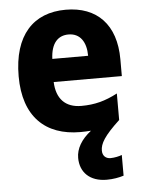

<svg xmlns="http://www.w3.org/2000/svg" viewBox="-55 -603 664 887"><g transform="rotate(-5 276.5 -159.5)"><path d="M393 104C393 72 412 38 485 -30V-153C428 -123 379 -110 317 -110C242 -110 202 -154 199 -231H515V-309C515 -470 428 -559 283 -559C133 -559 40 -462 40 -271C40 -84 140 10 302 10C319 10 336 9 351 8C305 44 281 85 281 128C281 195 326 240 404 240C434 240 461 235 483 228V132C471 137 448 142 430 142C409 142 393 129 393 104ZM286 -444C340 -444 368 -402 368 -338H202C205 -413 239 -444 286 -444Z"/></g></svg>

Font: Noto Sans Gujarati UI SemiCondensed ExtraBold
Style: Regular
Weight: 800
Width: 4
Designer: Jelle Bosma - Monotype Design Team, Universal Thirst
Foundry: Monotype Imaging Inc.
Version: Version 2.106